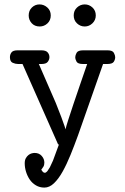

<svg xmlns="http://www.w3.org/2000/svg" viewBox="-20 -839 565 870"><path d="M110 -769Q110 -791 124.5 -805Q139 -819 159 -819Q179 -819 194.5 -805Q210 -791 210 -769Q210 -747 195 -733Q180 -719 160 -719Q137 -719 123.5 -734Q110 -749 110 -769ZM314 -769Q314 -791 329 -805Q344 -819 364 -819Q384 -819 399 -805Q414 -791 414 -769Q414 -748 399 -733.5Q384 -719 364 -719Q344 -719 329 -733Q314 -747 314 -769ZM25 -580Q25 -592 32 -601.5Q39 -611 60 -611H167Q188 -611 196 -601.5Q204 -592 204 -580Q204 -569 196.5 -559Q189 -549 168 -549H156L233 -372L258 -308L273 -266L277 -253Q279 -264 289 -295Q299 -326 313 -368Q327 -410 343.5 -457.5Q360 -505 375 -549H356Q333 -549 327 -559.5Q321 -570 321 -580Q321 -588 327 -599.5Q333 -611 357 -611H467Q490 -611 496 -599.5Q502 -588 502 -580Q502 -569 495.5 -559Q489 -549 466 -549H447L334 -227Q317 -180 299.5 -137Q282 -94 263.5 -61Q245 -28 224.5 -8.5Q204 11 181 11Q160 11 143 1Q126 -9 115 -25Q104 -41 98 -60.5Q92 -80 92 -99Q92 -113 97 -122Q102 -131 109 -136.5Q116 -142 123.5 -144Q131 -146 137 -146Q157 -146 169 -132.5Q181 -119 181 -102Q181 -91 176.5 -83.5Q172 -76 167 -70Q170 -66 173 -61.5Q176 -57 183 -56L187 -57L191 -60L195 -64L206 -81L220 -111L248 -187L244 -183L82 -549H62Q50 -549 37.5 -554.5Q25 -560 25 -580Z"/></svg>

Font: CMU Typewriter Custom
Style: Regular
Weight: 500
Monospace: yes
Version: Version 0.7.0